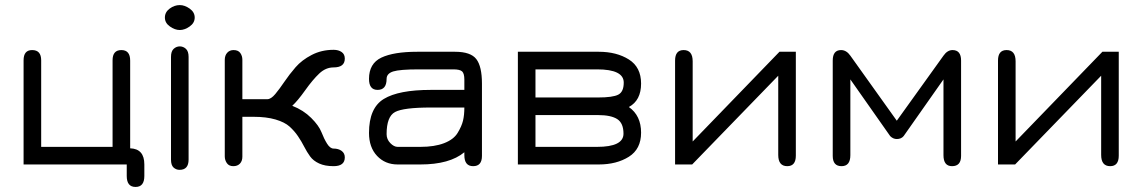

<svg xmlns="http://www.w3.org/2000/svg" viewBox="-20 -657 4563 767"><path d="M556.6 45.9V0C556.6 -41.7 537.8 -63.2 500 -64.5V-415C500 -443 488.3 -457 464.8 -457C441.4 -457 429.7 -443.4 429.7 -416V-70.3H144.5V-416C144.5 -443.4 132.5 -457 108.4 -457C85.6 -457 74.2 -443.4 74.2 -416V0H486.3V45.9C486.3 75.2 498 89.8 521.5 89.8C544.9 89.8 556.6 75.2 556.6 45.9Z M663.1 -429.7V-19.5C663.1 -4.6 666.5 6 673.3 12.2C680.2 18.4 688.2 21.5 697.3 21.5C721.4 21.5 733.4 7.8 733.4 -19.5V-429.7C733.4 -444.7 729.8 -455.4 722.7 -461.9C715.5 -468.4 707.4 -471.7 698.2 -471.7C689.1 -471.7 681 -468.4 673.8 -461.9C666.7 -455.4 663.1 -444.7 663.1 -429.7ZM698.2 -537.1C711.3 -537.1 724.4 -541.8 737.8 -551.3C751.1 -560.7 757.8 -572.6 757.8 -586.9C757.8 -601.2 751.1 -613.1 737.8 -622.6C724.4 -632 711.3 -636.7 698.2 -636.7C683.9 -636.7 670.4 -632 657.7 -622.6C645 -613.1 638.7 -601.2 638.7 -586.9C638.7 -572.6 645.3 -560.7 658.7 -551.3C672 -541.8 685.2 -537.1 698.2 -537.1Z M948.2 -260.7V-418C948.2 -428.4 945.5 -437.5 939.9 -445.3C934.4 -453.1 925.5 -457 913.1 -457C902.7 -457 894.2 -453.5 887.7 -446.3C881.2 -439.1 877.9 -429.7 877.9 -418V-32.2C877.9 -22.5 880.7 -13.5 886.2 -5.4C891.8 2.8 900.4 6.8 912.1 6.8C923.2 6.8 932 3.4 938.5 -3.4C945 -10.3 948.2 -19.5 948.2 -31.2V-190.4H993.2C1027 -190.4 1056.2 -186.8 1080.6 -179.7C1105 -172.5 1123.7 -163.1 1136.7 -151.4C1149.7 -139.6 1161 -126.8 1170.4 -112.8C1179.9 -98.8 1188.2 -84.8 1195.3 -70.8C1202.5 -56.8 1210.3 -43.9 1218.8 -32.2C1227.2 -20.5 1239.3 -11.1 1254.9 -3.9C1270.5 3.3 1289.7 6.8 1312.5 6.8C1342.4 6.8 1357.4 -4.9 1357.4 -28.3C1357.4 -39.4 1353.2 -48 1344.7 -54.2C1336.3 -60.4 1325.5 -63.5 1312.5 -63.5C1303.4 -63.5 1294.8 -70 1286.6 -83C1278.5 -96 1271 -111.3 1264.2 -128.9C1257.3 -146.5 1243.7 -165.5 1223.1 -186C1202.6 -206.5 1177.4 -222.7 1147.5 -234.4C1161.8 -247.4 1179 -268.1 1199.2 -296.4C1219.4 -324.7 1238.1 -347 1255.4 -363.3C1272.6 -379.6 1291.7 -387.7 1312.5 -387.7C1342.4 -387.7 1357.4 -399.4 1357.4 -422.9C1357.4 -434.6 1353.2 -443.4 1344.7 -449.2C1336.3 -455.1 1325.5 -458 1312.5 -458C1280.6 -458 1251.5 -451.2 1225.1 -437.5C1198.7 -423.8 1177.2 -407.4 1160.6 -388.2C1144 -369 1129.2 -349.8 1116.2 -330.6C1103.2 -311.4 1091 -294.9 1079.6 -281.2C1068.2 -267.6 1057.6 -260.7 1047.9 -260.7Z M1701.2 -297.9C1615.2 -297.9 1552.6 -285.8 1513.2 -261.7C1473.8 -237.6 1454.1 -192.4 1454.1 -126C1454.1 -87.6 1464.8 -57 1486.3 -34.2C1507.8 -11.4 1535.2 0 1568.4 0H1659.2C1737.3 0 1795.9 -16.3 1835 -48.8V-37.1C1835 -7.8 1846.7 6.8 1870.1 6.8C1893.6 6.8 1905.3 -6.8 1905.3 -34.2V-323.2C1905.3 -368.8 1897.8 -401.4 1882.8 -420.9C1867.8 -440.4 1839.5 -450.2 1797.9 -450.2H1646.5C1584 -450.2 1536.3 -442.4 1503.4 -426.8C1470.5 -411.1 1454.1 -382.8 1454.1 -341.8C1454.1 -312.5 1465.5 -297.9 1488.3 -297.9C1512.4 -297.9 1524.4 -312.5 1524.4 -341.8C1524.4 -356.1 1533.2 -366 1550.8 -371.6C1568.4 -377.1 1602.5 -379.9 1653.3 -379.9H1791C1808.6 -379.9 1820.3 -377.1 1826.2 -371.6C1832 -366 1835 -355.1 1835 -338.9V-297.9ZM1835 -227.5C1835 -207.4 1833.2 -189.8 1829.6 -174.8C1826 -159.8 1818.8 -143.6 1808.1 -126C1797.4 -108.4 1779.3 -94.7 1753.9 -85C1728.5 -75.2 1696.9 -70.3 1659.2 -70.3H1568.4C1558.6 -70.3 1548.8 -75.4 1539.1 -85.4C1529.3 -95.5 1524.4 -107.4 1524.4 -121.1C1524.4 -168 1535.6 -197.4 1558.1 -209.5C1580.6 -221.5 1628.3 -227.5 1701.2 -227.5Z M2048.8 -450.2V0H2372.1C2419.6 0 2459.6 -10.3 2492.2 -30.8C2524.7 -51.3 2541 -83.3 2541 -127C2541 -172.5 2524.7 -206.7 2492.2 -229.5C2524.7 -247.1 2541 -278.3 2541 -323.2C2541 -366.9 2524.7 -398.9 2492.2 -419.4C2459.6 -439.9 2419.6 -450.2 2372.1 -450.2ZM2369.1 -197.3C2403.6 -197.3 2429.2 -191.9 2445.8 -181.2C2462.4 -170.4 2470.7 -151 2470.7 -123C2470.7 -87.9 2435.5 -70.3 2365.2 -70.3H2119.1V-197.3ZM2365.2 -379.9C2436.2 -379.9 2471.7 -362.3 2471.7 -327.1C2471.7 -302.4 2464.4 -286.3 2449.7 -278.8C2435.1 -271.3 2408.2 -267.6 2369.1 -267.6H2119.1V-379.9Z M3159.2 -450.2H3093.8L2747.1 -91.8V-412.1C2747.1 -442.1 2735 -457 2710.9 -457C2688.2 -457 2676.8 -443 2676.8 -415V0H2745.1L3088.9 -354.5V-38.1C3088.9 -8.1 3100.9 6.8 3125 6.8C3147.8 6.8 3159.2 -7.2 3159.2 -35.2Z M3562.5 -101.6C3574.2 -101.6 3583.3 -105.5 3589.8 -113.3L3749 -339.8V-37.1C3749 -7.8 3760.4 6.8 3783.2 6.8C3807.3 6.8 3819.3 -6.8 3819.3 -34.2V-415C3819.3 -443 3807.9 -457 3785.2 -457C3771.5 -457 3759.4 -449.5 3749 -434.6L3562.5 -174.8L3377 -434.6C3366.5 -449.5 3354.2 -457 3339.8 -457C3317.7 -457 3306.6 -443 3306.6 -415V-34.2C3306.6 -6.8 3318.4 6.8 3341.8 6.8C3365.2 6.8 3377 -7.8 3377 -37.1V-339.8L3536.1 -113.3C3543.9 -105.5 3552.7 -101.6 3562.5 -101.6Z M4449.2 -450.2H4383.8L4037.1 -91.8V-412.1C4037.1 -442.1 4025.1 -457 4001 -457C3978.2 -457 3966.8 -443 3966.8 -415V0H4035.2L4378.9 -354.5V-38.1C4378.9 -8.1 4391 6.8 4415 6.8C4437.8 6.8 4449.2 -7.2 4449.2 -35.2Z"/></svg>

Font: Jura
Style: DemiBold
Weight: 600
Version: Version 2.5.1